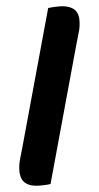

<svg xmlns="http://www.w3.org/2000/svg" viewBox="-57 -743 456 887"><g transform="rotate(-5 171.5 -299.5)"><path d="M141 106Q127 108 114 108.5Q101 109 90 109Q48 109 25.5 91Q3 73 3 33Q3 6 11 -21.5Q19 -49 25 -70L201 -705Q216 -707 229 -707.5Q242 -708 253 -708Q293 -708 316.5 -691Q340 -674 340 -636Q340 -607 332 -581Q324 -555 317 -529Z"/></g></svg>

Font: Baloo Tammudu
Style: Regular
Weight: 400
Designer: Omkar Shende and Ek Type
Foundry: Ek Type
Version: Version 1.007;PS 1.000;hotconv 1.0.88;makeotf.lib2.5.647800